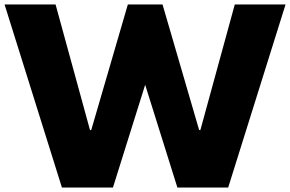

<svg xmlns="http://www.w3.org/2000/svg" viewBox="-65 -845 1306 865"><path d="M734.2 0H963L1221.5 -825H992.8L837.7 -259H832.2L667.2 -825H511L346 -259H340.5L185.3 -825H-44.5L214 0H443.8L589 -463Z"/></svg>

Font: Hussar
Style: BdWide
Weight: 700
Foundry: Cannot Into Space Fonts
Version: Version 2.00